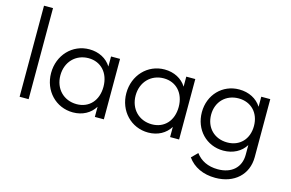

<svg xmlns="http://www.w3.org/2000/svg" viewBox="-110 -971 2183 1442"><g transform="rotate(15 982.0 -250.0)"><path d="M71 0H141V-708H71Z M487 10C562 10 622 -24 656 -79V0H726V-470H656V-392C622 -447 560 -480 486 -480C354 -480 253 -373 253 -234C253 -96 354 10 487 10ZM325 -235C325 -339 397 -414 497 -414C594 -414 660 -342 660 -235C660 -128 595 -57 498 -57C397 -57 325 -131 325 -235Z M1072 10C1147 10 1207 -24 1241 -79V0H1311V-470H1241V-392C1207 -447 1145 -480 1071 -480C939 -480 838 -373 838 -234C838 -96 939 10 1072 10ZM910 -235C910 -339 982 -414 1082 -414C1179 -414 1245 -342 1245 -235C1245 -128 1180 -57 1083 -57C982 -57 910 -131 910 -235Z M1647 208C1794 208 1894 117 1894 -19V-470H1824V-392C1789 -447 1727 -480 1651 -480C1521 -480 1423 -378 1423 -243C1423 -107 1521 -5 1652 -5C1728 -5 1790 -39 1824 -94V-19C1824 80 1756 141 1649 141C1571 141 1514 111 1477 61L1431 107C1477 172 1553 208 1647 208ZM1495 -243C1495 -343 1565 -414 1664 -414C1762 -414 1828 -344 1828 -243C1828 -140 1762 -72 1665 -72C1565 -72 1495 -142 1495 -243Z"/></g></svg>

Font: MV Cash Light
Style: Regular
Weight: 300
Designer: Rodrigo Fuenzalida
Foundry: fragTYPE
Version: Version 1.100;Glyphs 3.1.2 (3151)